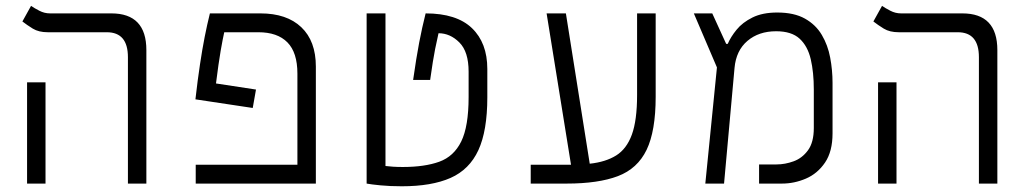

<svg xmlns="http://www.w3.org/2000/svg" viewBox="-20 -632 3556 661"><path d="M420.4 0V-435.1Q420.4 -521 347.7 -521H144.5Q113.3 -521 93 -533.4Q72.8 -545.9 57.1 -558.1L86.9 -611.8Q98.1 -604 115.5 -595Q132.8 -585.9 152.3 -585.9H363.3Q483.9 -585.9 483.9 -459.5V0ZM73.2 0V-348.6H136.7V0Z M861.3 -323.7 850.1 -260.3 652.8 -290Q660.6 -358.4 668.5 -410.4Q676.3 -462.4 684.6 -504.6Q692.9 -546.9 702.6 -585.9H876.5Q967.3 -585.9 1017.3 -538.3Q1067.4 -490.7 1067.4 -402.8V0H653.8V-64.9H1003.9V-378.4Q1003.9 -451.2 969.5 -486.1Q935.1 -521 869.6 -521H752Q747.1 -499.5 739.7 -457.3Q732.4 -415 723.6 -344.7Z M1363.3 9.3Q1322.8 9.3 1290 6.1Q1257.3 2.9 1242.2 0V-585.9H1307.1V-60.5Q1318.4 -59.1 1333 -58.1Q1347.7 -57.1 1366.7 -57.1Q1441.9 -57.1 1492.2 -75.2Q1542.5 -93.3 1567.9 -145Q1593.3 -196.8 1593.3 -297.9V-385.3Q1593.3 -454.1 1561.5 -485.8Q1529.8 -517.6 1489.7 -517.6Q1485.4 -499.5 1478 -463.1Q1470.7 -426.8 1460.9 -356.9H1402.3Q1413.1 -433.1 1423.1 -485.4Q1433.1 -537.6 1445.3 -585.9Q1551.8 -585.9 1604.7 -535.2Q1657.7 -484.4 1657.7 -394.5V-296.9Q1657.7 -182.1 1627 -115.2Q1596.2 -48.3 1531.2 -19.5Q1466.3 9.3 1363.3 9.3Z M1807.1 0V-64.9H1935.5Q1940.9 -64.9 1945.8 -64.9L1861.8 -585.9H1928.2L2010.3 -68.4Q2064.9 -74.2 2101.1 -96.7Q2137.2 -119.1 2155.3 -168.5Q2173.3 -217.8 2173.3 -305.2V-585.9H2237.3V-298.8Q2237.3 -181.2 2206.1 -116.2Q2174.8 -51.3 2107.2 -25.6Q2039.6 0 1931.2 0Z M2408.2 0 2448.2 -399.9 2368.7 -585.9H2432.1L2480 -481H2485.4Q2495.6 -504.9 2515.9 -529.8Q2536.1 -554.7 2570.6 -571.8Q2605 -588.9 2655.8 -588.9Q2713.9 -588.9 2751.2 -567.9Q2788.6 -546.9 2809.3 -511.7Q2830.1 -476.6 2838.1 -433.6Q2846.2 -390.6 2846.2 -346.7V-172.9Q2846.2 -110.4 2820.3 -72.3Q2794.4 -34.2 2754.4 -17.1Q2714.4 0 2672.4 0H2593.3V-65.9H2653.3Q2682.6 -65.9 2712.2 -76.7Q2741.7 -87.4 2761.7 -114.7Q2781.7 -142.1 2781.7 -191.4V-324.2Q2781.7 -382.8 2771.2 -428Q2760.7 -473.1 2732.9 -498.8Q2705.1 -524.4 2651.9 -524.4Q2592.3 -524.4 2553.2 -491.2Q2514.2 -458 2508.8 -398.4L2472.7 0Z M3350.1 0V-435.1Q3350.1 -521 3277.3 -521H3074.2Q3043 -521 3022.7 -533.4Q3002.4 -545.9 2986.8 -558.1L3016.6 -611.8Q3027.8 -604 3045.2 -595Q3062.5 -585.9 3082 -585.9H3293Q3413.6 -585.9 3413.6 -459.5V0ZM3002.9 0V-348.6H3066.4V0Z"/></svg>

Font: Cascadia Mono PL Light
Style: Regular
Weight: 300
Monospace: yes
Designer: Aaron Bell
Foundry: Saja Typeworks
Version: Version 2404.023; ttfautohint (v1.8.4)